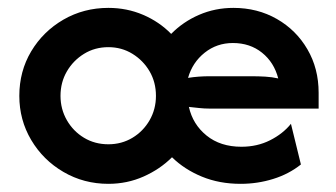

<svg xmlns="http://www.w3.org/2000/svg" viewBox="-20 -449 844 482"><path d="M252.1 12.5Q190.3 12.5 139.2 -17.4Q88.2 -47.2 58.3 -97.6Q28.5 -147.9 28.5 -208.3Q28.5 -270.1 58.3 -320.1Q88.2 -370.1 139.2 -399.7Q190.3 -429.2 252.1 -429.2Q298.6 -429.2 339.2 -411.8Q379.9 -394.4 409.7 -363.9Q439.6 -394.4 479.9 -411.8Q520.1 -429.2 566 -429.2Q626.4 -429.2 675 -401.4Q723.6 -373.6 751.7 -325.3Q779.9 -277.1 779.9 -216V-176.4H505.6Q493.1 -176.4 480.2 -177.8Q467.4 -179.2 454.2 -180.6Q463.9 -136.8 498.6 -108.7Q533.3 -80.6 586.1 -80.6Q625.7 -80.6 658 -96.9Q690.3 -113.2 710.4 -138.2L735.4 -36.1Q704.9 -11.8 665.6 0.3Q626.4 12.5 584 12.5Q530.6 12.5 486.8 -5.6Q443.1 -23.6 411.8 -54.2Q381.9 -24.3 340.6 -5.9Q299.3 12.5 252.1 12.5ZM252.1 -86.8Q285.4 -86.8 312.5 -103.1Q339.6 -119.4 355.6 -147.2Q371.5 -175 371.5 -208.3Q371.5 -242.4 355.6 -269.8Q339.6 -297.2 312.5 -313.9Q285.4 -330.6 252.1 -330.6Q218.1 -330.6 191 -313.9Q163.9 -297.2 147.9 -269.8Q131.9 -242.4 131.9 -208.3Q131.9 -175 147.9 -147.2Q163.9 -119.4 191 -103.1Q218.1 -86.8 252.1 -86.8ZM452.1 -253.5Q465.3 -255.6 478.8 -256.6Q492.4 -257.6 505.6 -257.6H611.1Q629.2 -257.6 646.2 -256.6Q663.2 -255.6 678.5 -252.1Q668.1 -292.4 637.8 -316.7Q607.6 -341 564.6 -341Q524.3 -341 493.8 -316.7Q463.2 -292.4 452.1 -253.5Z"/></svg>

Font: Afacad SemiBold
Style: Regular
Weight: 600
Designer: Kristian Moeller
Foundry: Dicotype
Version: Version 1.000